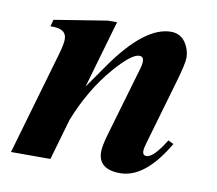

<svg xmlns="http://www.w3.org/2000/svg" viewBox="-59 -521 674 595"><g transform="rotate(10 278.0 -223.5)"><path d="M501 -111.8Q432.6 5.9 354 5.9Q284.7 5.9 284.7 -49.8Q284.7 -67.9 296.4 -107.9L359.9 -325.2Q370.6 -362.8 350.1 -362.8Q325.7 -362.8 273.9 -303.2Q211.4 -231 171.4 -129.9L133.8 0H9.8L104 -325.2Q113.3 -357.4 113.3 -372.6Q113.3 -407.2 62.5 -404.8L68.4 -426.3L234.9 -453.1H263.7L202.1 -239.7L252.9 -312.5Q351.1 -453.1 434.1 -453.1Q465.8 -453.1 482.4 -425.3Q494.6 -404.8 494.6 -381.8Q494.6 -363.3 478 -306.2L418.5 -101.1Q413.1 -83 413.1 -74.2Q413.1 -60.5 425.3 -60.5Q447.3 -60.5 483.9 -120.1Z"/></g></svg>

Font: Dai Banna SIL Light
Style: BoldOblique
Weight: 700
Italic angle: -11°
Designer: Victor Gaultney
Foundry: SIL International
Version: Version 2.000